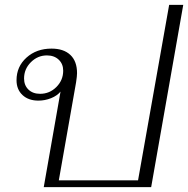

<svg xmlns="http://www.w3.org/2000/svg" viewBox="-20 -770 774 790"><path d="M229 -393Q215 -376 190 -366Q165 -356 138 -356Q97 -356 72.5 -379Q48 -402 48 -440Q48 -496 89 -533Q130 -570 192 -570Q242 -570 269.5 -544Q297 -518 297 -469Q297 -457 293 -431L222 -28H548L676 -750H734L602 0H160ZM240 -479Q240 -507 221.5 -524.5Q203 -542 173 -542Q135 -542 107 -514Q79 -486 79 -447Q79 -419 97 -401.5Q115 -384 145 -384Q184 -384 212 -412Q240 -440 240 -479Z"/></svg>

Font: Fahkwang ExtraLight
Style: Italic
Weight: 275
Italic angle: -10°
Designer: Suppakit Chalermlarp | Katatrad Co.,Ltd.
Foundry: Cadson Demak Co.,Ltd.
Version: Version 1.000; ttfautohint (v1.6)